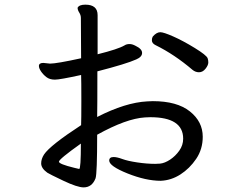

<svg xmlns="http://www.w3.org/2000/svg" viewBox="-20 -772 1040 824"><path d="M319.8 -46.9Q327.1 -46.9 327.1 -155.8Q232.9 -88.9 232.9 -78.1Q232.9 -67.9 298.8 -51.8ZM834 -461.9Q818.8 -461.9 806.2 -472.2Q729 -538.1 647.9 -578.1Q631.8 -585.9 631.8 -599.1Q631.8 -608.9 635.7 -615.2Q651.9 -633.8 668 -633.8Q682.1 -633.8 723.6 -615.5Q765.1 -597.2 815.7 -566.2Q866.2 -535.2 871.1 -522Q874 -514.2 874 -503.9Q874 -492.2 862.1 -477.1Q850.1 -461.9 834 -461.9ZM338.9 32.2Q312 32.2 252 3.7Q191.9 -24.9 183.1 -30.8Q156.7 -49.8 156.7 -70.8Q156.7 -89.8 168.9 -108.9Q194.8 -147.9 328.1 -234.9Q329.1 -257.8 329.1 -341.8Q329.1 -426.8 328.1 -450.2Q236.8 -430.2 215.8 -430.2Q192.9 -430.2 179 -441.2Q165 -452.1 156 -465.6Q147 -479 147 -488.8Q147 -502 166 -502L194.8 -499Q223.1 -499 328.1 -522L327.1 -694.8Q327.1 -707 320.1 -718Q313 -729 313 -738.8Q319.8 -752 346.2 -752Q398.9 -752 398.9 -707V-539.1Q486.8 -561 514.2 -577.1Q522.9 -583 536.1 -583Q547.9 -583 562 -575.2Q589.8 -562 589.8 -544.9Q589.8 -527.8 564.9 -517.1Q522.9 -498 397.9 -465.8Q397.9 -313 397 -270Q518.1 -332 611.8 -336.9L635.7 -337.9Q739.7 -337.9 794.9 -293.9Q850.1 -250 850.1 -185.1Q850.1 -131.8 822 -90.3Q793.9 -48.8 754.4 -23.4Q714.8 2 669.9 3.9Q606 3.9 527.3 -27.6Q448.7 -59.1 448.7 -83Q448.7 -98.1 467.8 -98.1Q481.9 -98.1 504.9 -89.6Q527.8 -81.1 568.8 -75Q609.9 -68.8 646 -68.8L667 -69.8Q687 -71.8 710 -86.9Q732.9 -102.1 749.5 -125.5Q766.1 -148.9 766.1 -176.8Q766.1 -269 625 -269L602.1 -268.1Q522 -263.2 397 -193.8Q397 -27.8 390.1 -6.8Q375 32.2 338.9 32.2Z"/></svg>

Font: LXGW WenKai GB Screen
Style: Regular
Weight: 400
Designer: LXGW / Fontworks Inc.
Foundry: LXGW / Fontworks Inc.
Version: Version 1.321;February 19, 2024;FontCreator 14.0.0.2901 64-b